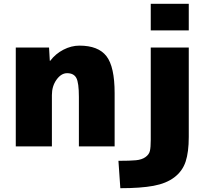

<svg xmlns="http://www.w3.org/2000/svg" viewBox="-20 -770 1096 1010"><path d="M244 -450Q272 -487 313.5 -508.5Q355 -530 398 -530Q497 -530 540 -474.5Q583 -419 583 -280V0H395V-260Q395 -335 381.5 -360Q368 -385 333 -385Q302 -385 277.5 -351Q253 -317 253 -270V0H63V-520H238L242 -450ZM773 -610V-750H973V-610ZM773 -34V-520H973V-50Q973 30 956.5 80Q940 130 897.5 162.5Q855 195 787.5 207.5Q720 220 613 220L603 76Q664 76 695 73Q726 70 745 56.5Q764 43 768.5 24Q773 5 773 -34Z"/></svg>

Font: M PLUS 1p Black
Style: Regular
Weight: 900
Version: Version 1.061